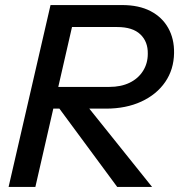

<svg xmlns="http://www.w3.org/2000/svg" viewBox="-20 -740 709 760"><path d="M14 0 180 -720H463Q530 -720 576 -696Q622 -672 646 -629Q670 -586 669 -530Q668 -465 634 -415.5Q600 -366 539.5 -338Q479 -310 399 -310H166L186 -396H413Q459 -396 493 -412.5Q527 -429 546 -459Q565 -489 565 -527Q566 -575 535.5 -604Q505 -633 444 -633H265L120 0ZM444 0 176 -363H291L582 0Z"/></svg>

Font: Instrument Sans Medium
Style: Italic
Weight: 500
Italic angle: -13°
Designer: Rodrigo Fuenzalida
Foundry: fragTYPE
Version: Version 1.000;gftools[0.9.28]